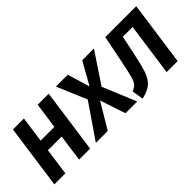

<svg xmlns="http://www.w3.org/2000/svg" viewBox="-2 -1003 1492 1492"><g transform="rotate(-45 743.5 -257.5)"><path d="M332 -223H181L150 0H29L103 -529H224L194 -316H345L375 -529H496L422 0H301Z M825 -277 940 0H811L741 -210L616 0H485L679 -283L575 -529H705L761 -345L864 -529H993Z M1384 0H1263L1324 -435H1216L1189 -302Q1163 -177 1143.5 -120Q1124 -63 1089 -32Q1054 -1 985 14L970 -81Q1001 -93 1016 -110.5Q1031 -128 1042.5 -169.5Q1054 -211 1074 -310L1118 -529H1458Z"/></g></svg>

Font: Fira Sans Condensed Medium
Style: Italic
Weight: 500
Width: 3
Italic angle: -8°
Designer: bBox Type GmbH & Carrois Corporate GbR & Edenspiekermann AG
Foundry: bBox Type GmbH & Carrois Corporate GbR & Edenspiekermann AG
Version: Version 4.301